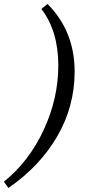

<svg xmlns="http://www.w3.org/2000/svg" viewBox="-105 -732 476 976"><path d="M-62.5 223.6 -85 191.4Q43.5 87.9 117.4 -72.3Q191.4 -232.4 191.4 -399.4Q191.4 -573.7 105.5 -686.5L136.7 -711.9Q274.4 -572.8 274.4 -368.2Q274.4 -190.9 185.8 -38.6Q97.2 113.8 -62.5 223.6Z"/></svg>

Font: Crimson Pro
Style: Italic
Weight: 400
Italic angle: -12°
Designer: Jacques Le Bailly
Foundry: Baron von Fonthausen
Version: Version 1.003